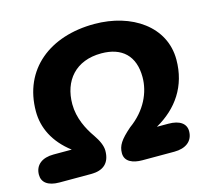

<svg xmlns="http://www.w3.org/2000/svg" viewBox="-108 -835 1032 954"><g transform="rotate(-15 408.0 -358.0)"><path d="M84 0H247C308 0 345 -29 345 -94C345 -119 332 -148 310 -180C279 -224 246 -287 246 -359C246 -479 317 -566 450 -566C556 -566 618 -509 618 -399C618 -321 580 -236 494 -174C439 -126 421 -99 421 -60C421 -16 463 0 510 0H675C733 0 772 -28 772 -80C772 -118 741 -142 682 -142H623C733 -204 803 -303 803 -440C803 -610 647 -716 454 -716C226 -716 62 -588 62 -371C62 -287 100 -207 185 -142H91C33 -142 -5 -114 -5 -63C-5 -24 25 0 84 0Z"/></g></svg>

Font: SN Pro Heavy
Style: Italic
Weight: 800
Italic angle: -9°
Designer: Tobias Whetton
Foundry: Supernotes
Version: Version 1.001;Glyphs 3.2 (3249)